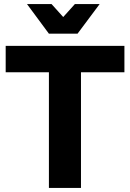

<svg xmlns="http://www.w3.org/2000/svg" viewBox="-20 -926 641 946"><path d="M8 -700H593V-570H379V0H221V-570H8ZM362 -760H221L113 -906H234L333 -796H250L349 -906H471Z"/></svg>

Font: Alexandria SemiBold
Style: Regular
Weight: 600
Designer: Mohamed Gaber
Foundry: Kief Type Foundry
Version: Version 5.100